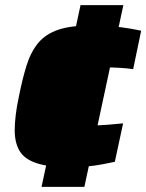

<svg xmlns="http://www.w3.org/2000/svg" viewBox="-20 -716 567 744"><path d="M253 -68Q170 -68 122.5 -83.5Q75 -99 56 -131Q37 -163 37 -211Q37 -238 41 -271Q45 -304 53 -341Q67 -412 83.5 -464Q100 -516 128.5 -550Q157 -584 205 -600.5Q253 -617 330 -617Q359 -617 390.5 -615.5Q422 -614 456 -609.5Q490 -605 527 -597L496 -448Q478 -451 446.5 -453Q415 -455 385 -455Q357 -455 340.5 -450.5Q324 -446 314.5 -434.5Q305 -423 298 -400.5Q291 -378 283 -343Q278 -318 275 -300.5Q272 -283 272 -270Q272 -254 278 -245.5Q284 -237 298.5 -233.5Q313 -230 337 -230Q362 -230 396 -232.5Q430 -235 457 -238L425 -89Q402 -84 375 -79Q348 -74 317.5 -71Q287 -68 253 -68ZM141 8 292 -696H458L307 8Z"/></svg>

Font: Saira SemiExpanded Black
Style: Italic
Weight: 900
Width: 6
Italic angle: -12°
Designer: Hector Gatti with collaboration of the Omnibus-Type team
Foundry: Omnibus-Type
Version: Version 1.101